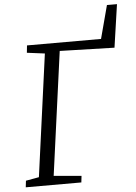

<svg xmlns="http://www.w3.org/2000/svg" viewBox="-61 -964 717 1010"><g transform="rotate(-5 298.0 -459.0)"><path d="M33.5 0 37.5 -34.5 107 -47 195 -692.5 101 -704.5 105 -743H496L542.5 -918H595.5L562.5 -691L274 -699L185 -47L331 -34.5L327 0Z"/></g></svg>

Font: Merriweather 20pt Light
Style: Italic
Weight: 300
Italic angle: -7.8°
Version: Version 2.101